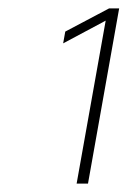

<svg xmlns="http://www.w3.org/2000/svg" viewBox="-20 -750 315 456"><path d="M263 -730 189 -314H162L231 -701L130 -647L135 -675L239 -730Z"/></svg>

Font: KoHo ExtraLight
Style: Italic
Weight: 275
Italic angle: -10°
Version: Version 1.000; ttfautohint (v1.6)